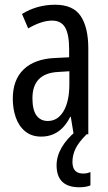

<svg xmlns="http://www.w3.org/2000/svg" viewBox="-20 -567 456 811"><path d="M213 -547Q289 -547 321 -499Q353 -451 353 -362V0H291L279 -74H277Q235 10 154 10Q113 10 86 -12.5Q59 -35 46.5 -71.5Q34 -108 34 -150Q34 -230 80 -274Q126 -318 211 -322L272 -325V-360Q272 -422 255 -451Q238 -480 200 -480Q156 -480 99 -447L73 -508Q136 -547 213 -547ZM225 -263Q117 -257 117 -152Q117 -103 134 -79.5Q151 -56 182 -56Q224 -56 248.5 -97.5Q273 -139 273 -212V-266ZM286 117Q286 166 331 166Q342 166 349.5 164Q357 162 362 160V216Q344 224 315 224Q219 224 219 131Q219 93 240.5 56Q262 19 300 -12L346 0Q312 34 299 61Q286 88 286 117Z"/></svg>

Font: Noto Sans Bengali ExtraCondensed
Style: Regular
Weight: 400
Width: 2
Designer: Jelle Bosma - Monotype Design Team
Foundry: Monotype Imaging Inc.
Version: Version 2.003; ttfautohint (v1.8.4.7-5d5b)